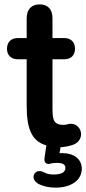

<svg xmlns="http://www.w3.org/2000/svg" viewBox="-20 -663 395 878"><path d="M258 10C271 10 300 5 317 -2C342 -12 354 -36 350 -58C345 -83 325 -97 304 -97C291 -97 286 -92 271 -92C218 -92 220 -124 220 -189V-392H274C305 -392 323 -411 323 -440C323 -470 305 -489 274 -489H220V-580C220 -621 198 -643 162 -643C125 -643 102 -621 102 -580V-489H62C30 -489 12 -470 12 -440C12 -411 30 -392 62 -392H102V-182C102 -82 120 -19 192 2L184 56C182 69 183 77 189 82C196 88 202 88 212 85C223 82 232 82 242 82C268 82 279 90 279 105C279 125 260 135 225 135C206 135 194 132 179 124C137 103 110 158 162 181C185 191 209 195 235 195C305 195 354 161 354 109C354 64 318 37 263 37L252 38L257 10Z"/></svg>

Font: SN Pro SemiBold
Style: Regular
Weight: 600
Designer: Tobias Whetton
Foundry: Supernotes
Version: Version 1.003;Glyphs 3.3 (3324)